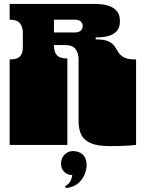

<svg xmlns="http://www.w3.org/2000/svg" viewBox="-20 -736 739 975"><path d="M539 6Q473 6 438.5 -10Q404 -26 391.5 -54.5Q379 -83 379 -119V-135Q379 -152 379 -156.5Q379 -161 379 -163Q379 -165 379 -171V-172Q379 -179 379 -180.5Q379 -182 379 -187.5Q379 -193 379 -209V-260Q379 -277 379 -281.5Q379 -286 379 -288Q379 -290 379 -296V-297Q379 -304 379 -305.5Q379 -307 379 -312.5Q379 -318 379 -334V-434Q379 -467 363.5 -487Q348 -507 314 -507H254Q254 -472 269 -455.5Q284 -439 322 -439V0H29V-135Q29 -152 29 -156.5Q29 -161 29 -163Q29 -165 29 -171V-172Q29 -179 29 -180.5Q29 -182 29 -187.5Q29 -193 29 -209V-260Q29 -277 29 -281.5Q29 -286 29 -288Q29 -290 29 -296V-297Q29 -304 29 -305.5Q29 -307 29 -312.5Q29 -318 29 -334V-434Q67 -434 81.5 -449.5Q96 -465 96 -495V-569Q96 -599 81.5 -617.5Q67 -636 29 -636V-716H460Q475 -716 496.5 -714Q518 -712 539.5 -703.5Q561 -695 575 -677.5Q589 -660 589 -628Q589 -594 571.5 -576.5Q554 -559 527.5 -552.5Q501 -546 474 -546H466V-536Q511 -536 532 -525.5Q553 -515 562.5 -500Q572 -485 581.5 -470Q591 -455 610 -444.5Q629 -434 671 -434V0Q656 2 618.5 4Q581 6 539 6ZM254 -571H359Q378 -571 389 -579.5Q400 -588 400 -604Q400 -618 390 -627Q380 -636 359 -636H254ZM316 219 310 210Q333 197 340 179Q347 161 347 153Q324 153 307 137.5Q290 122 290 95Q290 66 308.5 48.5Q327 31 351 31Q364 31 380 36.5Q396 42 408 58Q420 74 420 104Q420 122 410.5 147.5Q401 173 378.5 193.5Q356 214 316 219Z"/></svg>

Font: Danfo
Style: Regular
Weight: 400
Designer: Seyi Olusanya, David Udoh, Eyiyemi Adegbite, Mirko Velimirović
Version: Version 1.000